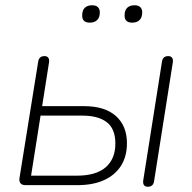

<svg xmlns="http://www.w3.org/2000/svg" viewBox="-20 -703 729 729"><path d="M273 0H77Q64 0 58 -7Q52 -14 54 -27L125 -469Q128 -490 149 -490Q159 -490 163.5 -483.5Q168 -477 166 -465L140 -300H299Q378 -300 420 -262.5Q462 -225 462 -159Q462 -110 440 -74.5Q418 -39 376 -19.5Q334 0 273 0ZM134 -264 98 -36H271Q345 -36 381.5 -68Q418 -100 418 -158Q418 -214 385.5 -239Q353 -264 293 -264ZM541 6Q531 6 526.5 -0.5Q522 -7 524 -19L595 -469Q598 -490 619 -490Q629 -490 633.5 -483.5Q638 -477 636 -465L565 -15Q562 6 541 6ZM482 -617Q453 -617 453 -644Q453 -664 463 -673.5Q473 -683 491 -683Q505 -683 512.5 -676Q520 -669 520 -656Q520 -637 510 -627Q500 -617 482 -617ZM321 -617Q292 -617 292 -644Q292 -664 302 -673.5Q312 -683 330 -683Q344 -683 351.5 -676Q359 -669 359 -656Q359 -637 349 -627Q339 -617 321 -617Z"/></svg>

Font: Nunito Variable Extra Light
Style: Italic
Weight: 200
Italic angle: -9°
Designer: Vernon Adams
Foundry: Vernon Adams
Version: Version 3.602